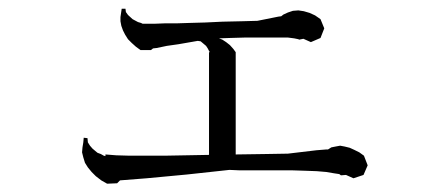

<svg xmlns="http://www.w3.org/2000/svg" viewBox="-20 -495 1040 449"><path d="M261.7 -455.1 264.6 -474.6H273.4L274.4 -466.8L279.3 -460L290 -450.2L302.7 -443.4L309.6 -441.4L313.5 -439.5H323.2H341.8L365.2 -440.4H392.6L423.8 -441.4L460 -442.4L500 -444.3L544.9 -445.3L582 -446.3L630.9 -456.1L637.7 -457L642.6 -460.9L653.3 -465.8L665 -469.7L677.7 -470.7L690.4 -468.8L704.1 -464.8L716.8 -459L729.5 -450.2L738.3 -428.7L729.5 -406.2L707 -396.5L689.5 -404.3L679.7 -402.3L677.7 -403.3L668 -405.3L653.3 -407.2H634.8H585H552.7L517.6 -406.2L492.2 -405.3L500 -402.3L508.8 -396.5L517.6 -389.6L525.4 -380.9L531.2 -373V-133.8L600.6 -134.8L653.3 -135.7L719.7 -143.6L743.2 -145.5H747.1L754.9 -150.4L764.6 -152.3L775.4 -154.3L786.1 -152.3L797.9 -149.4L808.6 -144.5L820.3 -138.7L831.1 -130.9L839.8 -108.4L830.1 -85.9L806.6 -78.1L789.1 -85.9L777.3 -85L773.4 -87.9L760.7 -89.8L743.2 -92.8L720.7 -94.7L693.4 -95.7L662.1 -96.7H625H539.1L516.6 -97.7L417 -86.9L323.2 -78.1L260.7 -73.2L253.9 -66.4L230.5 -65.4L216.8 -73.2L204.1 -83L194.3 -92.8L185.5 -103.5L178.7 -114.3L174.8 -127L171.9 -138.7L172.9 -150.4L174.8 -162.1L175.8 -172.9L184.6 -171.9L185.5 -162.1L190.4 -154.3L196.3 -147.5L202.1 -142.6L208 -137.7L215.8 -134.8L222.7 -130.9L226.6 -129.9V-133.8L252 -131.8L283.2 -130.9H364.3L414.1 -131.8L468.8 -132.8V-373H470.7L468.8 -376L465.8 -381.8L461.9 -387.7L456.1 -392.6L449.2 -398.4L442.4 -399.4L397.5 -391.6L370.1 -387.7L346.7 -382.8L337.9 -381.8L333 -377.9H314.5H312.5H308.6L297.9 -385.7L288.1 -394.5L279.3 -403.3L272.5 -414.1L267.6 -423.8L263.7 -434.6L261.7 -445.3Z"/></svg>

Font: Kurinto Seri
Style: Regular
Weight: 400
Designer: Kurinto was developed by Clint Goss from a range of fonts that are compatible with the SIL Open Font License Version 1.1
Foundry: Clinton F. Goss
Version: Version 2.196; July 25, 2020